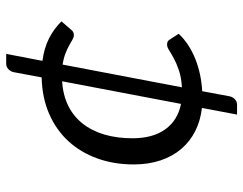

<svg xmlns="http://www.w3.org/2000/svg" viewBox="-103 -564 786 620"><g transform="rotate(-90 290.0 -254.0)"><path d="M251.5 5Q210.5 0.5 176.8 -16.5Q143 -33.5 119 -61.8Q95 -90 82 -128.8Q69 -167.5 69 -215.5Q69 -278.5 88.2 -332.2Q107.5 -386 143.5 -425.5Q179.5 -465 231.8 -488Q284 -511 350 -512.5L367 -603Q369 -612.5 376.5 -619.8Q384 -627 394 -627H426L403.5 -510Q444.5 -504.5 475.8 -488.8Q507 -473 531 -448.5L505 -418.5Q501 -413 496.8 -410.8Q492.5 -408.5 485.5 -408.5Q479.5 -408.5 472 -413Q464.5 -417.5 453.8 -423.5Q443 -429.5 427.8 -435.5Q412.5 -441.5 391.5 -445L318 -59.5Q350 -61.5 372.8 -69.2Q395.5 -77 411.2 -85.5Q427 -94 437.5 -100.8Q448 -107.5 456 -107.5Q467 -107.5 471.5 -100L491 -70Q474.5 -52.5 453.8 -39Q433 -25.5 409 -16Q385 -6.5 358.8 -1Q332.5 4.5 305.5 6L289 94.5Q287 104 279.8 111.2Q272.5 118.5 262 118.5H230ZM153.5 -219.5Q153.5 -153.5 182.5 -113.2Q211.5 -73 264.5 -62.5L337.5 -446.5Q292.5 -443.5 258.2 -426.5Q224 -409.5 200.8 -380Q177.5 -350.5 165.5 -309.8Q153.5 -269 153.5 -219.5Z"/></g></svg>

Font: LatoHex
Style: Italic
Weight: 400
Italic angle: -7°
Designer: Lukasz Dziedzic
Foundry: tyPoland Lukasz Dziedzic
Version: Version 1.104; Western+Polish opensource